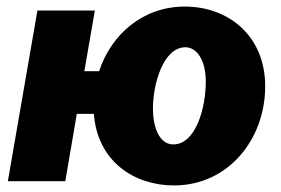

<svg xmlns="http://www.w3.org/2000/svg" viewBox="-20 -552 856 585"><path d="M510 13C676 13 788 -128 788 -289C788 -443 676 -532 543 -532C416 -532 319 -448 282 -335H237L269 -520H94L4 0H179L214 -205H266C277 -60 389 13 510 13ZM508 -112C469 -112 446 -157 446 -222C446 -295 477 -408 545 -408C577 -408 607 -373 607 -303C607 -222 576 -112 508 -112Z"/></svg>

Font: Fixel Text 20240404 ExtraBold
Style: Italic
Weight: 800
Width: 4
Italic angle: -10°
Designer: AlfaBravo + MacPaw
Foundry: Kyrylo Tkachov, Marchela Mozhyna, Serhii Makarenko, Maria Weinstein, Zakhar Kryvoshyya
Version: Version 1.211;Glyphs 3.2 (3225)